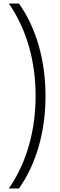

<svg xmlns="http://www.w3.org/2000/svg" viewBox="-20 -871 337 1084"><path d="M237 -329C237 -529 185 -713 87 -851H30C132 -703 181 -523 181 -329C181 -135 131 47 30 193H87C184 56 237 -127 237 -329Z"/></svg>

Font: Noto Sans Tamil UI SemiCondensed Light
Style: Regular
Weight: 300
Width: 4
Designer: Jelle Bosma - Monotype Design Team
Foundry: Monotype Imaging Inc.
Version: Version 2.004